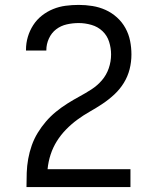

<svg xmlns="http://www.w3.org/2000/svg" viewBox="-20 -763 640 783"><path d="M88 0V-1Q88 -30 89 -58.5Q90 -87 95 -115Q100 -143 109.5 -170Q119 -197 134 -221.5Q149 -246 167.5 -267.5Q186 -289 208 -307Q230 -325 254.5 -340.5Q279 -356 304 -369.5Q329 -383 353 -398.5Q377 -414 395.5 -435.5Q414 -457 423.5 -484.5Q433 -512 433 -541Q433 -567 425 -592.5Q417 -618 398 -636Q379 -654 353 -661.5Q327 -669 301 -669Q276 -669 252 -663.5Q228 -658 209 -643.5Q190 -629 179.5 -606Q169 -583 169 -559V-557H86V-560Q86 -587 93.5 -612.5Q101 -638 115.5 -660.5Q130 -683 151 -699.5Q172 -716 196.5 -726Q221 -736 247.5 -739.5Q274 -743 301 -743Q329 -743 357 -738.5Q385 -734 410.5 -722.5Q436 -711 457 -692Q478 -673 491.5 -648.5Q505 -624 510.5 -596.5Q516 -569 516 -541Q516 -510 508.5 -480.5Q501 -451 485 -425Q469 -399 446.5 -378Q424 -357 398.5 -340Q373 -323 346.5 -308Q320 -293 295.5 -275Q271 -257 249.5 -235Q228 -213 212 -187.5Q196 -162 186.5 -133Q177 -104 174 -73H512V0Z"/></svg>

Font: Iosevka Aile
Style: Regular
Weight: 400
Designer: Belleve Invis
Foundry: Belleve Invis
Version: Version 28.0.1; ttfautohint (v1.8.4)